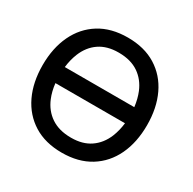

<svg xmlns="http://www.w3.org/2000/svg" viewBox="-164 -902 1088 1084"><g transform="rotate(30 380.0 -360.0)"><path d="M370.5 15Q262.5 15 186.5 -32.2Q110.5 -79.5 70.2 -164Q30 -248.5 30 -360Q30 -471.5 70.2 -556Q110.5 -640.5 186.5 -687.8Q262.5 -735 370.5 -735Q478 -735 554.2 -687.8Q630.5 -640.5 670.5 -556Q710.5 -471.5 710.5 -360Q710.5 -248.5 670.5 -164Q630.5 -79.5 554.2 -32.2Q478 15 370.5 15ZM597 -412.5Q591 -463 574 -504.5Q548.5 -566 497.8 -600.5Q447 -635 370.5 -635.5Q368.5 -635.5 366 -635.5Q292.5 -635.5 242.5 -601.5Q192.5 -567.5 167 -505Q150 -463 144 -412.5ZM370.5 -84.5Q372.5 -84.5 375 -84.5Q448.5 -84.5 498.5 -118.8Q548.5 -153 574 -215Q591 -257 597 -307.5H143.5Q149 -257 166 -216Q191.5 -154 242.8 -119.5Q294 -85 370.5 -84.5Z"/></g></svg>

Font: Cns Manrope SemBd
Style: Regular
Weight: 600
Designer: Mikhail Sharanda
Foundry: Mikhail Sharanda
Version: Version 4.504